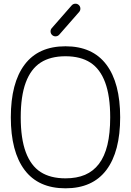

<svg xmlns="http://www.w3.org/2000/svg" viewBox="-20 -1020 709 1040"><path d="M92.3 -384.5Q92.3 -269.5 119.6 -195.9Q147 -122.3 200.1 -88.1Q253.2 -54 334.7 -54Q395.8 -54 440.6 -73.1Q485.4 -92.3 516 -132.3Q546.6 -172.4 561.8 -235.1Q576.9 -297.9 576.9 -384.5Q576.9 -499.8 549.7 -573.2Q522.5 -646.7 469.4 -681Q416.3 -715.3 334.7 -715.3Q253.2 -715.3 200.1 -681Q147 -646.7 119.6 -573.2Q92.3 -499.8 92.3 -384.5ZM113.3 -99.2Q38.6 -198.5 38.6 -384.5Q38.6 -570.6 113.3 -669.9Q188 -769.3 334.7 -769.3Q481.4 -769.3 556.2 -669.9Q630.9 -570.6 630.9 -384.5Q630.9 -198.5 556.2 -99.2Q481.4 0 334.7 0Q188 0 113.3 -99.2ZM408.7 -955.3 301 -832.3Q293.7 -824 282.5 -823.2Q271.2 -822.5 262.9 -829.8Q254.6 -837.2 253.9 -848.3Q253.2 -859.4 260.5 -867.7L368.2 -990.7Q375.5 -999 386.7 -999.9Q397.9 -1000.7 406.2 -993.4Q414.6 -986.1 415.3 -974.9Q416 -963.6 408.7 -955.3Z"/></svg>

Font: Tecnico
Style: Fino
Weight: 400
Version: Version 1.3